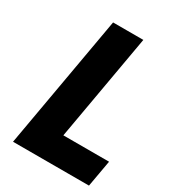

<svg xmlns="http://www.w3.org/2000/svg" viewBox="-280 -1394 1407 1550"><g transform="rotate(30 423.5 -619.0)"><path d="M590 -1238H308L90 0H798L842 -248H416Z"/></g></svg>

Font: Hussar Dziwak
Style: Kur
Weight: 400
Version: Version 1.022